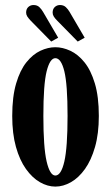

<svg xmlns="http://www.w3.org/2000/svg" viewBox="-20 -714 432 746"><path d="M195 11Q165 11 135.2 -6Q105.5 -23 81 -57.2Q56.5 -91.5 42 -143Q27.5 -194.5 27.5 -263.5Q27.5 -338.5 42.8 -390Q58 -441.5 82.8 -472.2Q107.5 -503 137 -516.8Q166.5 -530.5 195 -530.5Q223.5 -530.5 253.2 -516.8Q283 -503 308 -472.2Q333 -441.5 348.5 -390Q364 -338.5 364 -263.5Q364 -194.5 349.2 -143Q334.5 -91.5 310 -57.2Q285.5 -23 255.5 -6Q225.5 11 195 11ZM195 -32Q217.5 -32 230 -86.5Q242.5 -141 242.5 -263.5Q242.5 -386 230 -437Q217.5 -488 195 -488Q174 -488 161.2 -437Q148.5 -386 148.5 -263.5Q148.5 -141 161.2 -86.5Q174 -32 195 -32ZM282 -552.5 202 -634Q193.5 -642.5 189 -649.8Q184.5 -657 184.5 -665Q184.5 -679 193 -686.8Q201.5 -694.5 213 -694.5Q227 -694.5 235.8 -686.2Q244.5 -678 250.5 -667.5L309 -567.5ZM179 -552.5 99 -634Q90.5 -643 86 -650Q81.5 -657 81.5 -665Q81.5 -679 90 -686.8Q98.5 -694.5 110 -694.5Q124.5 -694.5 133 -686.2Q141.5 -678 147.5 -667.5L206 -567.5Z"/></svg>

Font: Imbue Thin 10pt
Style: Bold
Weight: 700
Version: Version 1.102